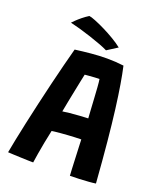

<svg xmlns="http://www.w3.org/2000/svg" viewBox="-156 -950 878 1054"><g transform="rotate(20 283.0 -423.5)"><path d="M166.5 7.5Q155 7.5 135.8 7Q116.5 6.5 94.5 5.5Q72.5 4.5 52 3.8Q31.5 3 18 2Q23 -27.5 32.8 -75Q42.5 -122.5 55.2 -181.5Q68 -240.5 82.8 -305Q97.5 -369.5 112.8 -433Q128 -496.5 142.5 -553.2Q157 -610 168.5 -652.5Q212.5 -658.5 260 -663Q307.5 -667.5 353.5 -667.5Q378 -667.5 402.5 -666Q427 -664.5 450.5 -661.5Q460.5 -617.5 470.2 -559.2Q480 -501 490 -422.5Q500 -344 510 -240.2Q520 -136.5 530 -1.5Q515 1 488.2 3Q461.5 5 432.5 6.2Q403.5 7.5 381 7.5Q380 -7 379 -27.2Q378 -47.5 377 -71Q376 -94.5 375 -118.2Q374 -142 373 -163.8Q372 -185.5 371.5 -201.5Q355.5 -201.5 335.5 -200.5Q315.5 -199.5 294.5 -198.2Q273.5 -197 254.8 -195.2Q236 -193.5 222 -192Q208 -190.5 202.5 -189.5Q194.5 -152.5 187.2 -115.2Q180 -78 174.8 -45.8Q169.5 -13.5 166.5 7.5ZM221 -310.5Q234.5 -313 261.8 -315.8Q289 -318.5 318.8 -320.5Q348.5 -322.5 368 -323Q367 -335.5 365.2 -366.2Q363.5 -397 361.2 -433.8Q359 -470.5 356.8 -502Q354.5 -533.5 352 -547.5Q343 -547.5 325.2 -546.5Q307.5 -545.5 291 -544Q274.5 -542.5 267.5 -542Q264.5 -528 259 -502Q253.5 -476 247 -443Q240.5 -410 233.5 -375.8Q226.5 -341.5 221 -310.5ZM181.5 -853.5Q192.5 -852.5 218.2 -842.2Q244 -832 276.5 -816Q309 -800 340 -781.5Q371 -763 392 -746L331.5 -707.5Q315 -716 286 -727Q257 -738 222.8 -749.2Q188.5 -760.5 155.8 -769.8Q123 -779 99 -784.5Q103.5 -789.5 115.8 -801.5Q128 -813.5 145.5 -827.8Q163 -842 181.5 -853.5Z"/></g></svg>

Font: Grandstander Thin SemiBold
Style: Regular
Weight: 600
Version: Version 1.200